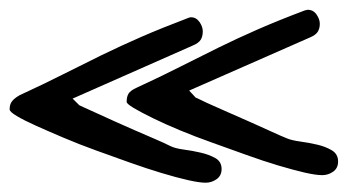

<svg xmlns="http://www.w3.org/2000/svg" viewBox="-21 -532 742 399"><path d="M-1 -304.7Q-1 -314.5 3.4 -320.8Q7.8 -327.1 19.5 -334Q70.3 -357.4 110.8 -377.9Q151.4 -398.4 190.4 -417.5Q229.5 -436.5 272 -455.1Q314.5 -473.6 371.1 -495.1Q372.1 -495.1 373 -495.6Q374 -496.1 376 -496.1Q386.7 -496.1 393.6 -486.3Q400.4 -476.6 400.4 -466.8Q400.4 -456.1 396 -449.2Q391.6 -442.4 379.9 -437.5L129.9 -327.1L142.6 -314.5Q142.6 -313.5 152.8 -309.1Q163.1 -304.7 179.7 -296.9Q196.3 -289.1 217.3 -279.8Q238.3 -270.5 259.3 -261.2Q280.3 -252 299.8 -243.7Q319.3 -235.4 333 -228.5Q342.8 -223.6 360.8 -221.2Q378.9 -218.8 396 -214.8Q413.1 -210.9 426.3 -203.6Q439.5 -196.3 439.5 -180.7Q439.5 -167 429.2 -159.7Q418.9 -152.3 406.2 -152.3Q393.6 -152.3 369.6 -157.7Q345.7 -163.1 314.9 -172.4Q284.2 -181.6 248.5 -194.3Q212.9 -207 177.7 -219.7Q142.6 -232.4 110.4 -246.1Q78.1 -259.8 53.2 -271Q28.3 -282.2 13.7 -291Q-1 -299.8 -1 -304.7ZM242.2 -320.3Q242.2 -331.1 246.1 -337.4Q250 -343.8 262.7 -349.6Q313.5 -373 354 -393.6Q394.5 -414.1 433.1 -433.1Q471.7 -452.1 514.2 -470.7Q556.6 -489.3 613.3 -510.7Q615.2 -510.7 616.2 -511.2Q617.2 -511.7 618.2 -511.7Q629.9 -511.7 636.7 -502Q643.6 -492.2 643.6 -482.4Q643.6 -472.7 639.2 -465.8Q634.8 -459 623 -454.1L372.1 -343.8L385.7 -329.1Q386.7 -329.1 396.5 -324.2Q406.2 -319.3 422.9 -312Q439.5 -304.7 460.4 -295.4Q481.4 -286.1 502.4 -276.9Q523.4 -267.6 542.5 -258.8Q561.5 -250 576.2 -244.1Q585.9 -240.2 603.5 -237.8Q621.1 -235.4 638.2 -231.4Q655.3 -227.5 668.5 -219.7Q681.6 -211.9 681.6 -196.3Q681.6 -182.6 671.4 -175.3Q661.1 -168 648.4 -168Q635.7 -168 612.3 -173.3Q588.9 -178.7 557.6 -188Q526.4 -197.3 491.2 -210Q456.1 -222.7 420.4 -235.4Q384.8 -248 353 -261.2Q321.3 -274.4 296.4 -286.6Q271.5 -298.8 256.8 -307.6Q242.2 -316.4 242.2 -320.3Z"/></svg>

Font: Swanky and Moo Moo Cyrillic
Style: Regular
Weight: 400
Designer: Kimberly Geswein; Denis Ignatov
Foundry: Kimberly Geswein; Denis Ignatov
Version: Version 1.003 June 27, 2018